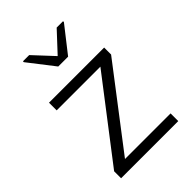

<svg xmlns="http://www.w3.org/2000/svg" viewBox="-217 -840 938 938"><g transform="rotate(-45 251.5 -371.5)"><path d="M54 0ZM54 0V-48L368 -457H66V-510H447V-462L134 -53H449V0ZM223 -603 119 -737V-743H162L257 -641L352 -743H396V-737L291 -603Z"/></g></svg>

Font: Azeri Sans Light
Style: Regular
Weight: 300
Designer: Hector Gatti & Omnibus-Type (original fonts) / Cristiano Sobral (main changes and remastering)
Version: Version 1.000; ttfautohint (v1.6)